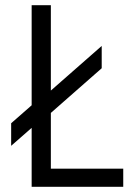

<svg xmlns="http://www.w3.org/2000/svg" viewBox="-20 -720 520 740"><path d="M176 -700H102V0H455V-70H143L176 -37ZM23 -158 128 -250 158 -269 372 -457V-543L151 -349L120 -330L23 -245Z"/></svg>

Font: Tilda Sans VF
Style: Regular
Weight: 400
Designer: ParaType Ltd
Foundry: ParaType Ltd
Version: Version 1.010